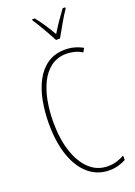

<svg xmlns="http://www.w3.org/2000/svg" viewBox="-177 -1018 770 1095"><g transform="rotate(-20 207.5 -470.0)"><path d="M285 -699Q229 -699 190 -670Q151 -641 127 -592.5Q103 -544 92 -483Q81 -422 81 -357Q81 -255 106.5 -178Q132 -101 178.5 -58Q225 -15 289 -15Q323 -15 349 -24.5Q375 -34 390 -43V-16Q371 -5 344.5 2.5Q318 10 289 10Q218 10 165 -34.5Q112 -79 83 -161.5Q54 -244 54 -358Q54 -429 66.5 -495Q79 -561 106.5 -612.5Q134 -664 178 -694Q222 -724 285 -724Q341 -724 391 -696L378 -673Q354 -688 329.5 -693.5Q305 -699 285 -699ZM256 -793Q243 -818 226.5 -847Q210 -876 194.5 -902Q179 -928 168 -943V-950H184Q204 -925 227 -891Q250 -857 268 -824Q288 -857 308 -886.5Q328 -916 353 -950H369V-943Q347 -911 323.5 -869.5Q300 -828 280 -793Z"/></g></svg>

Font: Noto Sans Hebrew ExtraCondensed Thin
Style: Regular
Weight: 100
Width: 2
Designer: Monotype Design Team
Foundry: Monotype Imaging Inc.
Version: Version 2.004; ttfautohint (v1.8.4.7-5d5b)